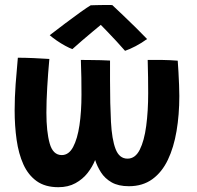

<svg xmlns="http://www.w3.org/2000/svg" viewBox="-20 -764 800 780"><path d="M217 -3.5Q163.5 -3.5 129 -28.2Q94.5 -53 75 -96.2Q55.5 -139.5 47.5 -196Q39.5 -252.5 39.5 -315.5Q39.5 -367.5 43.5 -422.2Q47.5 -477 52.5 -529.5Q80 -529.5 116 -528Q152 -526.5 180.5 -524.5Q175 -464 171.8 -408.5Q168.5 -353 168.5 -306Q168.5 -229 181.8 -181.5Q195 -134 231 -134Q259.5 -134 277 -166.8Q294.5 -199.5 302.8 -255Q311 -310.5 311 -379.5Q311 -410.5 310.5 -448.5Q310 -486.5 308.5 -520.5Q321.5 -520.5 344.2 -520.2Q367 -520 390 -519.5Q413 -519 427 -518V-437Q427 -340.5 430.8 -269.2Q434.5 -198 449.5 -158.8Q464.5 -119.5 498 -119.5Q529.5 -119.5 547.8 -155.8Q566 -192 574 -252.5Q582 -313 582 -386Q582 -414 581.5 -450.8Q581 -487.5 580 -520.5Q592 -520.5 607 -520.5Q622 -520.5 637.5 -520.5Q651.5 -520.5 671 -519.5Q690.5 -518.5 702 -517.5Q703.5 -498 705 -471.5Q706.5 -445 707.5 -418.8Q708.5 -392.5 708.5 -374Q708.5 -298 697.2 -231.5Q686 -165 662 -114.8Q638 -64.5 598.8 -36Q559.5 -7.5 503.5 -7.5Q461 -7.5 433.5 -23.2Q406 -39 390.2 -63.8Q374.5 -88.5 366.5 -114Q355.5 -86.5 335.8 -61.2Q316 -36 286.5 -19.8Q257 -3.5 217 -3.5ZM436 -743.5Q455.5 -725.5 481.2 -700.8Q507 -676 532.8 -650.8Q558.5 -625.5 577.5 -605.5Q555 -589 531 -576.5Q507 -564 488 -557.5Q473 -575 453.5 -596Q434 -617 416.5 -635.2Q399 -653.5 389.5 -663Q378 -653.5 357.2 -636.2Q336.5 -619 313.8 -599.5Q291 -580 274 -564.5Q262.5 -568.5 245 -578Q227.5 -587.5 210.5 -599.2Q193.5 -611 182 -621Q211.5 -644 245.2 -669.2Q279 -694.5 307.2 -714.8Q335.5 -735 348.5 -742.5Q356 -743 373.2 -743.2Q390.5 -743.5 408.5 -743.8Q426.5 -744 436 -743.5Z"/></svg>

Font: Grandstander SemiBold
Style: Regular
Weight: 600
Designer: Tyler Finck
Foundry: Etcetera Type Co
Version: Version 1.200; ttfautohint (v1.8.3)